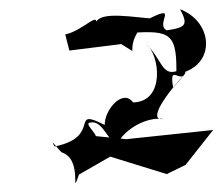

<svg xmlns="http://www.w3.org/2000/svg" viewBox="-20 -830 484 418"><path d="M357 -639C347 -696 375 -643 384 -674C450 -699 440 -784 372 -810C390 -776 385 -770 343 -764C317 -777 370 -822 306 -790C245 -796 186 -805 187 -772C200 -811 161 -763 122 -755L131 -720L244 -734L268 -719C267 -766 306 -766 244 -757C344 -764 365 -766 364 -675C332 -665 332 -702 299 -733C327 -712 341 -609 270 -607C247 -638 207 -590 208 -558C129 -598 204 -533 99 -511C85 -535 110 -500 115 -498C162 -482 132 -394 152 -450L220 -489L343 -451L384 -471L444 -547L255 -527L155 -537C229 -511 156 -561 176 -563C204 -570 214 -521 241 -510C222 -517 278 -578 336 -571C300 -566 340 -624 388 -675Z"/></svg>

Font: Charger Distortion
Style: 2It
Weight: 400
Designer: Jasper
Foundry: Cannot Into Space Fonts
Version: Version 0.98